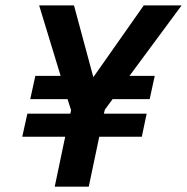

<svg xmlns="http://www.w3.org/2000/svg" viewBox="-20 -696 697 716"><path d="M399.9 -326.2 371.1 -287.1 367.2 -272H526.9L508.8 -186H350.1L311 0H184.1L223.1 -186H63L82 -272H242.2L245.1 -285.2L231.9 -326.2H92.8L111.8 -413.1H206.1L126 -675.8H255.9L328.1 -408.2L516.1 -675.8H657.2L462.9 -413.1H557.1L538.1 -326.2Z"/></svg>

Font: Clear Sans
Style: Bold Italic
Weight: 700
Italic angle: -12°
Foundry: Intel Corporation
Version: Version 1.00